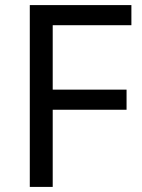

<svg xmlns="http://www.w3.org/2000/svg" viewBox="-20 -734 559 754"><path d="M187 0H97V-714H496V-635H187V-382H477V-303H187Z"/></svg>

Font: ltamil25
Style: Book
Weight: 400
Designer: Jelle Bosma - Monotype Design Team
Foundry: Monotype Imaging Inc.
Version: Version 2.003